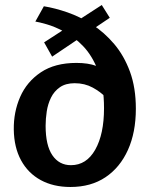

<svg xmlns="http://www.w3.org/2000/svg" viewBox="-20 -731 597 766"><path d="M121 -645 155 -706Q199 -699 249.5 -681.5Q300 -664 348 -633Q396 -602 435.5 -555.5Q475 -509 498.5 -445Q522 -381 522 -297Q522 -203 490.5 -133Q459 -63 401 -24Q343 15 261 15Q193 15 142.5 -12.5Q92 -40 64 -91.5Q36 -143 35 -214Q34 -284 60.5 -344.5Q87 -405 143 -442.5Q199 -480 285 -480Q332 -480 364 -468Q396 -456 427 -436V-305Q423 -320 402.5 -342Q382 -364 350 -381.5Q318 -399 278 -399Q242 -399 219 -383Q196 -367 183.5 -341.5Q171 -316 166.5 -286.5Q162 -257 162 -229Q162 -151 189 -111.5Q216 -72 263 -72Q325 -72 360 -134Q395 -196 395 -299Q395 -388 371.5 -448.5Q348 -509 312 -546.5Q276 -584 237 -604.5Q198 -625 166.5 -634Q135 -643 121 -645ZM386 -711 418 -660 188 -505 156 -562Z"/></svg>

Font: Karma Variable Light
Style: Regular
Weight: 300
Designer: Joana Correia
Foundry: Indian Type Foundry
Version: Version 3.000